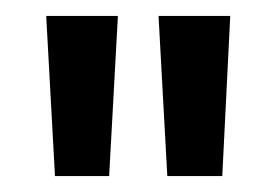

<svg xmlns="http://www.w3.org/2000/svg" viewBox="-20 -775 347 241"><path d="M190 -554 179 -755H269L259 -554ZM49 -554 38 -755H128L117 -554Z"/></svg>

Font: DM Sans 24pt Medium
Style: Regular
Weight: 500
Designer: Colophon Foundry, Jonny Pinhorn
Foundry: Colophon Foundry
Version: Version 4.004;gftools[0.9.30]